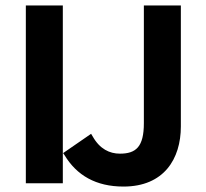

<svg xmlns="http://www.w3.org/2000/svg" viewBox="-20 -674 759 706"><path d="M211 -654H75V0H211ZM434 12C583 12 645 -90 645 -209V-654H509V-221C509 -134 480 -109 421 -109C383 -109 347 -126 321 -172L315 -182L212 -111L217 -104C262 -29 333 12 434 12Z"/></svg>

Font: Falling Sky
Style: SeBd
Weight: 600
Designer: Paul D. Hunt
Foundry: Adobe Systems Incorporated
Version: Version 1.02